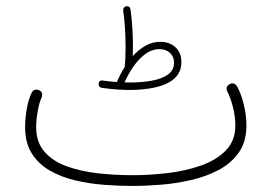

<svg xmlns="http://www.w3.org/2000/svg" viewBox="-20 -597 910 627"><path d="M302.2 -323.7Q303.2 -335.9 315.4 -334Q338.9 -330.6 361.8 -329.1Q362.3 -329.6 362.3 -330.1Q373 -356 387.2 -377.9Q387.2 -378.9 387.2 -380.4Q390.1 -403.3 390.1 -442.9Q390.1 -470.7 388.2 -503.9Q386.2 -537.1 382.3 -563Q381.8 -568.4 385 -572.3Q388.2 -576.2 392.1 -576.7Q404.8 -577.6 406.2 -565.9Q410.2 -539.1 412.1 -507.3Q414.1 -475.6 414.1 -450.2Q414.1 -430.2 413.6 -413.6Q432.1 -434.6 454.8 -447.5Q477.5 -460.4 503.9 -460.4Q533.7 -460.4 553 -442.6Q572.3 -424.8 572.3 -394.5Q572.3 -360.4 549.1 -340.3Q525.9 -320.3 487.8 -311.8Q449.7 -303.2 403.8 -303.2Q362.8 -303.2 312.5 -310.1Q300.8 -312.5 302.2 -323.7ZM501.5 -436.5Q476.1 -436.5 454.3 -420.4Q432.6 -404.3 415.5 -379.4Q398.4 -354.5 386.7 -328.1Q396 -327.6 405.3 -327.6Q442.9 -327.6 475.6 -333.5Q508.3 -339.4 528.3 -353.5Q548.3 -367.7 548.3 -392.6Q548.3 -412.1 535.2 -424.3Q522 -436.5 501.5 -436.5ZM62 -182.1Q62 -210.4 67.6 -242.2Q73.2 -273.9 83.5 -294.4Q86.4 -301.3 93.8 -303.5Q101.1 -305.7 107.9 -302.2Q122.1 -295.9 115.7 -277.8Q108.4 -263.2 103.3 -234.6Q98.1 -206.1 98.1 -182.1Q98.1 -132.8 125 -101.8Q151.9 -70.8 197.3 -54.2Q242.7 -37.6 298.8 -31.2Q355 -24.9 413.6 -24.9Q468.3 -24.9 526.9 -31.7Q585.4 -38.6 635.7 -56.2Q686 -73.7 717.3 -105.5Q748.5 -137.2 748.5 -187Q748.5 -216.8 740.5 -248Q732.4 -279.3 722.7 -297.4Q714.8 -313.5 729 -321.8Q744.1 -330.1 753.9 -315.4Q767.1 -292 775.9 -256.8Q784.7 -221.7 784.7 -187Q784.7 -134.3 759.8 -98.9Q734.9 -63.5 693.6 -41.7Q652.3 -20 603 -8.8Q553.7 2.4 504.2 6.3Q454.6 10.3 413.6 10.3Q369.1 10.3 320.6 6.6Q272 2.9 226.1 -7.8Q180.2 -18.6 143.1 -39.8Q106 -61 84 -95.7Q62 -130.4 62 -182.1Z"/></svg>

Font: Mikhak-DS2-FD ExtraLight
Style: Regular
Weight: 200
Designer: Amin Abedi
Version: Version 3.2